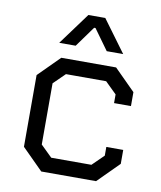

<svg xmlns="http://www.w3.org/2000/svg" viewBox="-80 -764 694 828"><g transform="rotate(10 267.0 -350.0)"><path d="M65 -92V-406L157 -498H397L489 -406V-345H415V-383L365 -432H189L139 -383V-115L189 -66H365L415 -115V-153H489V-92L397 0H157ZM240 -700H314L417 -560H345L280 -650H274L209 -560H137Z"/></g></svg>

Font: Chakra Petch
Style: Regular
Weight: 400
Designer: Katatrad Aksorn Co.,Ltd.
Foundry: Cadson Demak Co.,Ltd.
Version: Version 1.000; ttfautohint (v1.6)